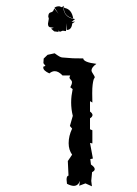

<svg xmlns="http://www.w3.org/2000/svg" viewBox="-20 -652 484 676"><path d="M236.8 -446.8 272.9 -446.3Q274.4 -432.6 319.3 -427.2Q302.2 -414.6 302.2 -404.3Q302.2 -401.4 304 -397.9Q305.7 -394.5 307.9 -391.4Q310.1 -388.2 311.8 -385Q313.5 -381.8 313.5 -379.9Q313.5 -377.9 312 -376.5Q310.5 -375 309.1 -369.9Q307.6 -364.7 306.2 -354Q304.7 -343.3 304.7 -323.7L305.2 -291L296.9 -295.9V-259.3Q305.7 -252.9 305.7 -247.1Q305.7 -240.7 296.9 -235.4V-196.8L305.2 -193.4V-147L296.9 -148.9L307.1 -93.8L297.9 -91.8L300.3 -72.8Q313.5 -63.5 313.5 -56.6Q313.5 -50.3 304.2 -45.9L301.3 -15.1L303.7 3.9L280.8 -6.3L258.8 2L261.7 -15.1Q254.9 2.4 239.7 2.4Q230 2.4 215.8 -4.9L214.4 -19.5Q214.4 -32.7 221.2 -33.7L218.8 -85L233.9 -107.4Q221.7 -124.5 221.7 -147.9Q221.7 -173.3 233.9 -199.2L226.1 -208.5L236.3 -244.1Q230.5 -267.6 230.5 -291.5Q230.5 -303.2 231.9 -314.9Q233.4 -326.7 235.8 -338.4L227.5 -344.7Q233.4 -355.5 233.4 -362.3Q233.4 -365.7 231.9 -367.7Q230.5 -369.6 229 -371.3Q227.5 -373 226.1 -375Q224.6 -377 224.6 -379.4L227.1 -386.2H200.2Q186 -401.4 172.9 -401.4Q163.1 -401.4 153.8 -393.6Q132.3 -403.3 132.3 -414.1L132.8 -417.5L140.1 -419.9L132.8 -429.7L133.8 -445.8L147.5 -459L172.4 -464.4Q191.9 -449.7 198.7 -449.7ZM198.2 -626.5 204.1 -631.8V-617.2Q210 -588.9 244.1 -585L231.9 -574.7L244.6 -576.2L234.4 -569.3Q231.9 -546.4 214.8 -546.4L213.9 -570.3L212.4 -542.5L200.7 -543.9L190.9 -540L185.1 -544.9L186.5 -539.6L170.9 -541.5L159.7 -551.3L169.4 -554.2L158.7 -555.7Q148.9 -555.7 148.9 -568.4L151.9 -586.4L149.9 -593.8Q150.4 -607.4 159.2 -608.6Q168 -609.9 170.9 -622.6L186 -603.5L171.9 -625Q178.2 -629.9 188.5 -629.9ZM205.1 -626 207.5 -624Q232.4 -619.6 237.8 -586.9Q208 -594.2 205.1 -619.1Z"/></svg>

Font: Truetypewriter PolyglOTT
Style: Regular
Weight: 400
Designer: Sergey Beatoff a.k.a. Sam_T
Version: Version 3.76